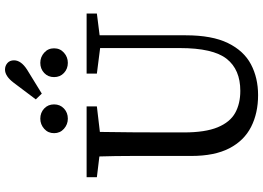

<svg xmlns="http://www.w3.org/2000/svg" viewBox="-162 -874 1051 767"><g transform="rotate(-90 363.5 -490.5)"><path d="M453 -629V-670H693V-629L606 -618V-274Q606 -169 575 -105.5Q544 -42 490 -13.5Q436 15 367 15Q295 15 240 -13Q185 -41 154.5 -100Q124 -159 124 -252V-360Q124 -425 124 -490Q124 -555 122 -619L39 -629V-670H322V-629L220 -617Q219 -554 218.5 -489.5Q218 -425 218 -360V-281Q218 -196 238.5 -146.5Q259 -97 296 -76.5Q333 -56 384 -56Q469 -56 512 -110.5Q555 -165 555 -298V-616ZM273 -745Q250 -745 232.5 -760.5Q215 -776 215 -800Q215 -824 232.5 -839.5Q250 -855 273 -855Q297 -855 313.5 -839.5Q330 -824 330 -800Q330 -776 313.5 -760.5Q297 -745 273 -745ZM373 -849 350 -873 417 -962Q443 -996 469 -996Q484 -996 495 -986.5Q506 -977 506 -960Q506 -932 469 -908ZM496 -745Q472 -745 455.5 -760.5Q439 -776 439 -800Q439 -824 455.5 -839.5Q472 -855 496 -855Q519 -855 536.5 -839.5Q554 -824 554 -800Q554 -776 536.5 -760.5Q519 -745 496 -745Z"/></g></svg>

Font: Source Serif 4
Style: Regular
Weight: 400
Designer: Frank Grießhammer
Foundry: Adobe
Version: Version 4.005;hotconv 1.1.0;makeotfexe 2.6.0